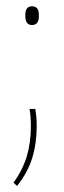

<svg xmlns="http://www.w3.org/2000/svg" viewBox="-20 -466 207 625"><path d="M95 -111.5Q96 -104.5 97.8 -89.2Q99.5 -74 99.5 -56Q99.5 0 85.2 47.2Q71 94.5 35.5 139.5L24 128.5Q54 87 67.2 42.8Q80.5 -1.5 80.5 -55.5Q80.5 -70 79.5 -84.2Q78.5 -98.5 76 -111.5ZM84 -384.5Q73.5 -384.5 68 -391.8Q62.5 -399 62.5 -413V-418Q62.5 -432 68 -438.8Q73.5 -445.5 84 -445.5Q95.5 -445.5 101 -438.8Q106.5 -432 106.5 -418V-413Q106.5 -399 101 -391.8Q95.5 -384.5 84 -384.5Z"/></svg>

Font: Anek Gurmukhi Medium Thin
Style: Regular
Weight: 250
Version: Version 1.003